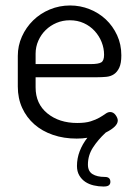

<svg xmlns="http://www.w3.org/2000/svg" viewBox="-20 -499 498 701"><path d="M236 -479Q273 -479 307 -465.5Q341 -452 366.5 -428Q392 -404 407.5 -370.5Q423 -337 423 -297Q423 -268 415.5 -252Q408 -236 396 -228Q384 -220 368 -218.5Q352 -217 336 -217H110V-180Q110 -120 153 -85Q196 -50 262 -50Q292 -50 311 -56Q330 -62 343 -69.5Q356 -77 365 -83.5Q374 -90 382 -90Q394 -90 402 -79Q410 -68 410 -59Q410 -37 366 -15Q338 11 319.5 39.5Q301 68 301 102Q301 126 317.5 136.5Q334 147 363 147Q383 147 383 165Q383 173 377.5 177.5Q372 182 358 182Q340 182 322.5 178Q305 174 291.5 165Q278 156 269.5 141.5Q261 127 261 107Q261 79 271 53Q281 27 299 4Q281 7 260 7Q213 7 173.5 -6.5Q134 -20 105.5 -45Q77 -70 61 -105Q45 -140 45 -183V-295Q45 -332 60 -365.5Q75 -399 101 -424.5Q127 -450 162 -464.5Q197 -479 236 -479ZM310 -265Q340 -265 350 -271.5Q360 -278 360 -299Q360 -323 351 -345.5Q342 -368 325.5 -386Q309 -404 286 -414.5Q263 -425 235 -425Q209 -425 186.5 -415.5Q164 -406 147 -389.5Q130 -373 120 -350.5Q110 -328 110 -303V-265Z"/></svg>

Font: AkaAcidDosis
Style: Regular
Weight: 400
Designer: Edgar Tolentino, Pablo Impallari, Igino Marini, Aka-Acid
Foundry: Edgar Tolentino, Pablo Impallari, Igino Marini, Cyberella
Version: Version 1.007